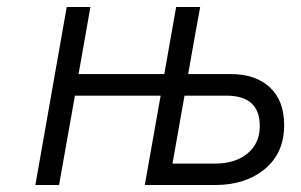

<svg xmlns="http://www.w3.org/2000/svg" viewBox="-20 -531 864 551"><path d="M81.5 0 171.5 -511H239.5L205.5 -318.5H451.5L485.5 -511H554.5L538.5 -423.5L520 -318.5H641.5Q713.5 -318.5 754.5 -280.2Q795.5 -242 795.5 -172Q795.5 -92 740 -46Q684.5 0 596.5 0H395.5L441 -256.5H195L149.5 0ZM475 -61.5H596.5Q655 -61.5 690.2 -90.5Q725.5 -119.5 725.5 -169.5Q725.5 -256.5 629.5 -256.5H509.5Z"/></svg>

Font: Overpass Light
Style: Italic
Weight: 300
Italic angle: -10°
Designer: Delve Withrington, Dave Bailey, Thomas Jockin
Foundry: Delve Fonts LLC
Version: Version 4.000; ttfautohint (v1.8.3)